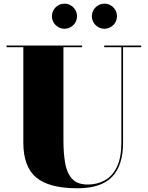

<svg xmlns="http://www.w3.org/2000/svg" viewBox="-20 -994 792 1029"><path d="M472.4 -907.1Q472.4 -925.6 481.5 -940.8Q490.6 -956.1 505.9 -965.2Q521.1 -974.3 539.6 -974.3Q558.1 -974.3 573.3 -965.2Q588.6 -956.1 597.7 -940.8Q606.8 -925.6 606.8 -907.1Q606.8 -888.6 597.7 -873.4Q588.6 -858.1 573.3 -849Q558.1 -839.9 539.6 -839.9Q521.1 -839.9 505.9 -849Q490.6 -858.1 481.5 -873.4Q472.4 -888.6 472.4 -907.1ZM258.4 -907.1Q258.4 -925.6 267.5 -940.8Q276.6 -956.1 291.9 -965.2Q307.1 -974.3 325.6 -974.3Q344.1 -974.3 359.3 -965.2Q374.6 -956.1 383.7 -940.8Q392.8 -925.6 392.8 -907.1Q392.8 -888.6 383.7 -873.4Q374.6 -858.1 359.3 -849Q344.1 -839.9 325.6 -839.9Q307.1 -839.9 291.9 -849Q276.6 -858.1 267.5 -873.4Q258.4 -888.6 258.4 -907.1ZM15 -750H420V-741H320V-240Q320 -174 329 -120.8Q338 -67.5 366 -36.2Q394 -5 451 -5Q501 -5 541.8 -27.5Q582.5 -50 606.5 -99.5Q630.5 -149 630.5 -230V-741H538.5V-750H736.5V-741H639.5V-230Q639.5 -106.5 580.2 -45.8Q521 15 395 15Q243 15 174 -42.8Q105 -100.5 105 -230V-741H15Z"/></svg>

Font: Bodoni* 24pt Fatface
Style: Regular
Weight: 900
Version: Version 2.3